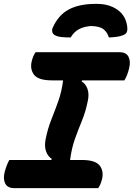

<svg xmlns="http://www.w3.org/2000/svg" viewBox="-25 -969 689 989"><path d="M481 0H48Q14 0 2 -23.5Q-10 -47 -1 -83Q4 -101 10 -117Q16 -133 23 -145H239L242 -150Q221 -164 212 -190Q203 -216 210 -252Q221 -307 240 -354.5Q259 -402 276 -450Q293 -498 300 -555H243Q172 -555 150 -584.5Q128 -614 139 -656Q143 -671 147.5 -681Q152 -691 158 -700H591Q625 -700 637 -676.5Q649 -653 640 -617Q636 -599 629.5 -583Q623 -567 616 -555H398L395 -550Q417 -537 426 -510Q435 -483 427 -448Q416 -393 397 -347Q378 -301 361 -253.5Q344 -206 336 -145H396Q467 -145 489 -115.5Q511 -86 500 -44Q496 -29 491.5 -19Q487 -9 481 0ZM339 -776Q314 -776 293 -778Q272 -780 257 -788Q247 -794 244.5 -804.5Q242 -815 246 -825Q275 -891 329 -920Q383 -949 467 -949H475Q539 -949 582.5 -917Q626 -885 631 -825Q632 -813 628 -803.5Q624 -794 612 -789Q596 -782 577.5 -779.5Q559 -777 536 -776Q527 -804 507.5 -819Q488 -834 443 -835Q407 -832 381.5 -818.5Q356 -805 339 -776Z"/></svg>

Font: Recursive Mn Csl St XBd
Style: Italic
Weight: 800
Italic angle: -15°
Monospace: yes
Version: Version 1.079;hotconv 1.0.112;makeotfexe 2.5.65598; ttfautoh